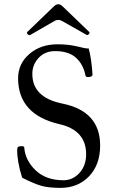

<svg xmlns="http://www.w3.org/2000/svg" viewBox="-20 -889 549 922"><path d="M62.5 0ZM408.2 -735.8Q409.7 -734.4 409.9 -731.7Q410.2 -729 406.5 -724.9Q402.8 -720.7 398.9 -720.7Q397.9 -720.7 396.5 -721.2L276.4 -789.1Q268.1 -793.5 259.8 -793.5Q251.5 -793.5 243.2 -789.1L125.5 -721.2Q123.5 -720.2 121.6 -720.2Q117.2 -720.2 113.3 -724.1Q109.4 -728 109.4 -731Q109.4 -733.9 111.3 -735.8L238.3 -857.9Q249 -868.7 259.8 -868.7Q270.5 -868.7 281.2 -857.9ZM66.9 -512.7Q66.9 -583 120.8 -629.6Q174.8 -676.3 256.3 -676.3Q307.1 -676.3 349.4 -666.3Q391.6 -656.2 397.9 -656.2Q404.3 -656.2 405.8 -656.7Q419.4 -607.4 424.3 -530.8Q424.8 -521.5 408.7 -519.3Q392.6 -517.1 390.6 -525.9Q380.4 -579.6 345 -611.6Q309.6 -643.6 244.6 -643.6Q195.8 -643.6 165.5 -611.1Q135.3 -578.6 135.3 -534.7Q134.8 -420.9 279.3 -391.6Q460.9 -355 460.9 -190.4Q460.9 -97.7 407.5 -42.2Q354 13.2 270.5 13.2Q211.9 13.2 177 2.9Q142.1 -7.3 86.4 -35.6Q62.5 -111.3 62.5 -168.9Q62.5 -174.3 63.5 -178.2Q65.4 -187 80.6 -187Q95.7 -187 96.2 -182.6Q100.6 -119.6 150.6 -71.5Q200.7 -23.4 284.7 -23.4Q329.6 -23.4 361.6 -58.6Q393.6 -93.8 393.6 -148.4Q393.6 -263.7 264.6 -293Q67.4 -338.9 66.9 -512.7Z"/></svg>

Font: Junicode
Style: Regular
Weight: 400
Designer: Peter S. Baker
Foundry: Briery Creek Software
Version: Version 0.7.2